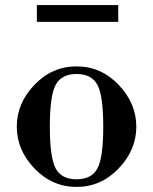

<svg xmlns="http://www.w3.org/2000/svg" viewBox="-20 -723 602 755"><path d="M115.5 -60.5Q46 -133 46 -225Q46 -317 115.5 -389.5Q185 -462 281 -462Q377 -462 446.5 -389.5Q516 -317 516 -225Q516 -133 446.5 -60.5Q377 12 281 12Q185 12 115.5 -60.5ZM199 -389.5Q176 -347 176 -225Q176 -103 199 -60.5Q222 -18 281 -18Q340 -18 363 -60.5Q386 -103 386 -225Q386 -347 363 -389.5Q340 -432 281 -432Q222 -432 199 -389.5ZM125 -637V-703H445V-637Z"/></svg>

Font: Libre Bodoni
Style: Regular
Weight: 400
Designer: Pablo Impallari, Rodrigo Fuenzalida
Foundry: Pablo Impallari, Rodrigo Fuenzalida
Version: Version 1.001